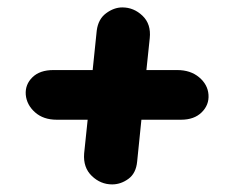

<svg xmlns="http://www.w3.org/2000/svg" viewBox="-20 -561 625 518"><path d="M282.5 -63.5Q251.5 -63.5 227.8 -86.2Q204 -109 207 -147L216.5 -238H133Q97 -238 74.5 -258Q52 -278 49.5 -305.5Q47.5 -333 67.5 -352.5Q87.5 -372 124 -372H230L241 -478.5Q245 -509.5 266.2 -525.2Q287.5 -541 310 -541Q341 -541 364.5 -518.5Q388 -496 384 -458L375 -372H458Q494 -372 517.2 -352.5Q540.5 -333 542.5 -305.5Q544.5 -278 524.2 -258Q504 -238 468.5 -238H361.5L350 -125Q347 -93.5 326.5 -78.5Q306 -63.5 282.5 -63.5Z"/></svg>

Font: Edu NSW ACT Hand
Style: Regular
Weight: 400
Designer: Tina and Corey Anderson, Eben Sorkin, Mirko Velimirovic
Foundry: Sorkin Type Co.
Version: Version 2.000